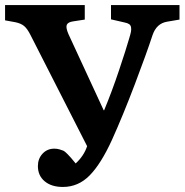

<svg xmlns="http://www.w3.org/2000/svg" viewBox="-35 -720 725 754"><path d="M211.9 14.2Q167 14.2 140.4 -8.1Q113.8 -30.3 113.8 -67.9Q113.8 -96.7 132.1 -116.5Q150.4 -136.2 178.2 -136.2Q189.5 -136.2 199 -133.3Q208.5 -130.4 213.9 -128.2Q219.2 -126 230 -115Q240.7 -104 243.7 -100.3Q246.6 -96.7 262.2 -78.1Q294.9 -108.4 307.1 -146L85 -582Q72.3 -607.4 59.6 -617.9Q46.9 -628.4 24.9 -632.8L-15.1 -640.1V-700.2H297.9V-643.1L252.9 -636.2Q231.9 -633.3 227.3 -622.6Q222.7 -611.8 233.9 -585.9L372.1 -287.1H374Q404.3 -359.9 432.6 -444.3Q460.9 -528.8 472.2 -568.8Q477.5 -585.9 479.2 -595Q481 -604 479.7 -612.3Q478.5 -620.6 472.4 -625Q466.3 -629.4 454.1 -631.8L400.9 -644V-700.2H669.9V-643.1L621.1 -634.8Q579.6 -627.9 564 -582Q541 -511.7 494.6 -389.4Q448.2 -267.1 404.8 -170.9Q361.8 -76.7 317.1 -31.2Q272.5 14.2 211.9 14.2Z"/></svg>

Font: Literata Book
Style: Bold
Weight: 700
Designer: Latin by Veronika Burian and Jose Scaglione. Greek by Irene Vlachou. Cyrillic by Vera Evstafieva
Foundry: TypeTogether
Version: Version 2.003;PS 002.003;hotconv 1.0.88;makeotf.lib2.5.64775